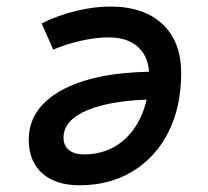

<svg xmlns="http://www.w3.org/2000/svg" viewBox="-20 -547 626 577"><path d="M307.1 -434.6Q268.6 -434.6 224.6 -424.8Q180.7 -415 140.1 -397.9L105 -476.6Q152.8 -500.5 207.3 -513.9Q261.7 -527.3 311.5 -527.3Q412.1 -527.3 468.3 -474.6Q524.4 -421.9 524.4 -327.6Q524.4 -226.1 486.3 -150.4Q448.2 -74.7 379.4 -32.5Q310.5 9.8 218.8 9.8Q147 9.8 106.7 -26.4Q66.4 -62.5 66.4 -127Q66.4 -220.2 162.4 -274.2Q258.3 -328.1 428.7 -331.5L448.7 -248.5Q317.9 -246.6 244.4 -216.6Q170.9 -186.5 170.9 -133.3Q170.9 -109.9 187 -96.4Q203.1 -83 232.4 -83Q291 -83 335 -112.8Q378.9 -142.6 403.6 -196.5Q428.2 -250.5 428.2 -321.8Q427.7 -375 395.8 -404.8Q363.8 -434.6 307.1 -434.6Z"/></svg>

Font: Cascadia Code
Style: Italic
Weight: 400
Italic angle: -10°
Designer: Aaron Bell
Foundry: Saja Typeworks
Version: Version 2407.024